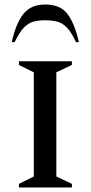

<svg xmlns="http://www.w3.org/2000/svg" viewBox="-20 -832 403 852"><path d="M64 0V-16L130 -49V-511L64 -544V-560H299V-544L230 -511V-49L299 -16V0ZM32 -645Q51 -729 84 -770.5Q117 -812 181 -812Q247 -812 279 -770.5Q311 -729 330 -645H317Q297 -689 277 -709.5Q257 -730 234 -736Q211 -742 181 -742Q151 -742 128.5 -736Q106 -730 86 -709.5Q66 -689 45 -645Z"/></svg>

Font: Spectral SC Medium
Style: Regular
Weight: 500
Designer: Jean-Baptiste Levee
Foundry: Production Type
Version: Version 2.001